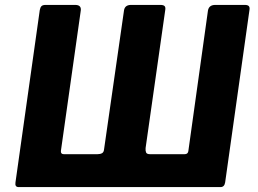

<svg xmlns="http://www.w3.org/2000/svg" viewBox="-20 -762 1049 782"><path d="M977 -742Q989 -742 993.5 -737Q998 -732 996 -721L897 -19Q894 0 878 0H56Q40 0 43 -19L142 -721Q144 -732 149 -737Q154 -742 166 -742H286Q312 -742 309 -719L228 -147Q227 -134 240 -134H377Q388 -134 395.5 -138Q403 -142 404 -155L485 -719Q488 -742 514 -742H633Q646 -742 650.5 -737Q655 -732 653 -721L573 -159Q572 -148 575 -141Q578 -134 591 -134H732Q745 -134 747 -146L827 -719Q831 -742 857 -742Z"/></svg>

Font: Libre Franklin
Style: Bold Italic
Weight: 700
Italic angle: -8°
Designer: Pablo Impallari, Rodrigo Fuenzalida, Nhung Nguyen
Foundry: Impallari Type
Version: Version 3.000